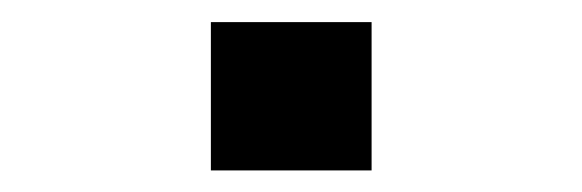

<svg xmlns="http://www.w3.org/2000/svg" viewBox="-20 -158 540 178"><path d="M175.5 -137.5H324.5V0H175.5Z"/></svg>

Font: Trispace SemiBold
Style: Regular
Weight: 600
Designer: Tyler Finck
Foundry: Etcetera Type Company
Version: Version 1.210; ttfautohint (v1.8.3)